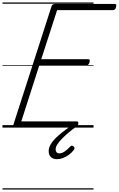

<svg xmlns="http://www.w3.org/2000/svg" viewBox="-20 -1030 959 1550"><path d="M111 0Q97 0 90.5 -5.5Q84 -11 88 -23L396 -979Q399 -988 406 -993Q413 -998 428 -998H905Q916 -998 918 -991.5Q920 -985 917 -973Q914 -960 907.5 -954Q901 -948 891 -948H441L313 -552H691Q702 -552 704 -546Q706 -540 703 -528Q699 -514 692.5 -508Q686 -502 677 -502H297L152 -50H598Q609 -50 611.5 -44Q614 -38 611 -25Q607 -12 600.5 -6Q594 0 584 0ZM439 255Q408 255 390.5 237.5Q373 220 373 191Q373 166 386 141Q399 116 423 91Q447 66 481.5 39Q516 12 559 -19L600 -16V-11Q564 15 533 41Q502 67 479 91Q456 115 442.5 136.5Q429 158 429 176Q429 190 436.5 199Q444 208 458 208Q479 208 500.5 194Q522 180 547 153Q552 147 559.5 146Q567 145 575 153Q581 159 581.5 165.5Q582 172 577 179Q560 202 537 219Q514 236 489 245.5Q464 255 439 255ZM0 490H735V500H0ZM0 -20H735V0H0ZM0 -505H735V-500H0ZM0 -1010H735V-1000H0Z"/></svg>

Font: Playwrite AU TAS Guides
Style: Regular
Weight: 400
Designer: Veronika Burian, José Scaglione
Foundry: TypeTogether
Version: Version 1.003